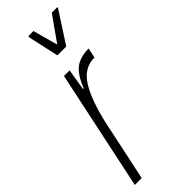

<svg xmlns="http://www.w3.org/2000/svg" viewBox="-244 -747 770 770"><g transform="rotate(-45 141.5 -362.0)"><path d="M107 -510H139L124 -419H128Q151 -477 180 -497.5Q209 -518 255 -518L246 -476Q187 -476 152 -420.5Q117 -365 93 -259L38 0H-1ZM147 -587 118 -718 119 -724H148L177 -618L252 -724H284L282 -718L197 -587Z"/></g></svg>

Font: Saira Ultra Condensed ExLight
Style: Italic
Weight: 200
Width: 1
Italic angle: -12°
Designer: Hector Gatti with collaboration of the Omnibus-Type team
Foundry: Omnibus-Type
Version: Version 1.001; ttfautohint (v1.8)